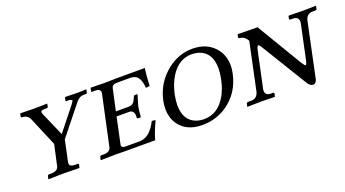

<svg xmlns="http://www.w3.org/2000/svg" viewBox="-44 -851 2230 1241"><g transform="rotate(-20 1071.0 -231.0)"><path d="M214.8 -59.1 246.1 -201.2 161.1 -402.8Q146.5 -433.1 109.9 -434.1Q103 -435.5 103 -439L106.9 -460L109.9 -461.9Q114.3 -461.9 148.9 -460.9Q185.5 -460 190.9 -460Q267.6 -460 292 -461.9L293 -460.9L289.1 -439Q285.6 -435.1 283.2 -434.1H261.2Q241.2 -433.1 238.8 -423.8Q238.3 -418.5 244.1 -403.8L314 -244.1L440.9 -403.8Q453.1 -420.9 454.1 -423.8Q447.3 -432.6 436 -434.1H413.1Q409.7 -435.5 410.2 -439L415 -460.9L417 -461.9Q419.4 -461.9 447.3 -461.4Q487.8 -460.4 493.2 -460Q529.3 -460 562 -461.9V-460L558.1 -439Q555.7 -434.6 549.8 -434.1H533.2Q506.3 -434.1 483.9 -409.2Q481 -405.8 479 -402.8L320.8 -205.1L290 -59.1Q289.1 -54.2 289.1 -48.8Q291 -28.3 326.2 -27.8H347.2Q352.1 -26.4 352.1 -22L347.2 -1L346.2 1Q345.2 1 235.8 -1L134.8 1L132.8 -1L138.2 -22Q141.1 -26.9 146 -27.8H166Q208 -29.3 214.8 -59.1Z M964.8 -461.9Q958 -424.3 954.1 -341.8L927.7 -338.9Q921.9 -409.7 888.7 -426.8Q874 -433.6 856 -434.1H757.8Q729.5 -432.6 725.1 -410.2L692.9 -262.2H779.8Q810.1 -262.2 822.8 -286.6Q824.2 -290 825.7 -293L835.9 -314Q838.9 -319.3 842.8 -319.8H859.9Q861.8 -318.4 861.8 -316.9Q840.8 -247.6 839.8 -243.2Q835.9 -224.1 832 -173.8L829.1 -170.9H812Q806.6 -172.4 805.7 -176.8V-199.2Q801.3 -228.5 773.9 -230H686L647.9 -50.8Q647.9 -49.8 647.5 -47.4Q647 -44.9 647 -43.9Q648.9 -28.3 671.9 -27.8H770Q833 -27.8 877.4 -102.5Q883.8 -112.8 889.6 -125L915 -122.1Q879.9 -46.9 867.7 0H666L593.8 -1L494.6 1L492.7 -1L498 -22.9Q502 -27.3 504.9 -27.8H527.8Q567.9 -29.3 574.7 -60.1L647.9 -400.9Q648.9 -405.8 648.9 -411.1Q647 -433.6 614.7 -434.1H590.8Q587.4 -434.1 586.4 -435.5Q586.4 -437 586.9 -438L590.8 -460L592.8 -461.9L691.9 -460L764.6 -461.9Z M1277.3 -441.9Q1190.9 -441.9 1134.8 -355.5Q1103 -305.2 1087.4 -233.9Q1079.6 -193.4 1079.6 -164.1Q1079.6 -56.2 1161.6 -27.8Q1185.5 -20 1213.4 -20Q1308.1 -20 1364.3 -116.7Q1390.1 -162.1 1402.3 -221.2Q1411.1 -263.2 1411.6 -295.9Q1411.6 -408.2 1326.2 -435.1Q1303.2 -441.9 1277.3 -441.9ZM1486.3 -234.9Q1459.5 -107.4 1357.9 -38.1Q1283.2 11.7 1191.4 12.2Q1078.6 12.2 1027.3 -64.5Q999 -107.9 998.5 -166Q998.5 -192.9 1004.4 -222.2Q1029.8 -340.8 1124.5 -414.1Q1202.1 -474.1 1294.4 -474.1Q1398.4 -474.1 1454.6 -402.8Q1492.2 -354 1492.2 -288.1Q1492.2 -262.7 1486.3 -234.9Z M2057.1 -390.1 1978 -15.1Q1970.2 11.2 1951.2 12.2Q1931.6 10.7 1917 -9.8L1724.1 -325.2Q1710.4 -349.1 1703.1 -349.1Q1695.8 -349.1 1688.5 -315.9Q1688 -314.5 1688 -314L1636.2 -70.8Q1635.3 -65.9 1635.3 -59.1Q1637.2 -29.3 1668.9 -27.8H1689.9Q1694.8 -25.9 1696.3 -22L1691.4 -1L1689 1Q1688 1 1597.2 -1L1504.4 1L1501 -1L1506.3 -22Q1508.3 -26.9 1517.1 -27.8H1538.1Q1575.7 -27.8 1588.4 -64.5Q1589.4 -68.4 1590.3 -70.8L1659.2 -397Q1640.1 -431.2 1606 -434.1Q1598.6 -435.5 1598.1 -439.9L1602.1 -459L1605 -461.9L1739.3 -460L1927.2 -146Q1941.4 -124 1948.2 -123Q1954.6 -125 1960 -148.9L2011.2 -390.1Q2012.2 -394 2012.2 -400.9Q2009.8 -432.6 1978 -434.1H1957Q1949.7 -435.1 1948.2 -439L1952.1 -460L1957 -461.9Q1958 -461.9 2054.2 -460L2139.2 -461.9L2142.1 -460.9L2137.2 -439Q2135.7 -435.1 2130.4 -434.1H2109.4Q2068.8 -434.1 2057.6 -392.6Q2057.1 -391.1 2057.1 -390.1Z"/></g></svg>

Font: Linux Libertine Capitals O
Style: Bold Italic Samll Caps
Weight: 400
Italic angle: -12°
Designer: Philipp H. Poll
Foundry: Philipp H. Poll
Version: Version 5.0.4